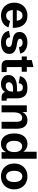

<svg xmlns="http://www.w3.org/2000/svg" viewBox="1593 -2365 785 4011"><g transform="rotate(90 1985.5 -359.5)"><path d="M309.1 12.7Q231.4 12.7 169.7 -21Q107.9 -54.7 72 -116.9Q36.1 -179.2 36.1 -264.2Q36.1 -348.6 71.5 -410.6Q106.9 -472.7 168.2 -506.3Q229.5 -540 308.1 -540Q351.6 -540 396.2 -526.9Q440.9 -513.7 478.5 -480.2Q516.1 -446.8 539.1 -387Q562 -327.1 562 -234.4H129.4V-317.4H432.1L417 -291.5Q413.1 -344.2 397.5 -376.5Q381.8 -408.7 357.9 -423.3Q334 -438 304.2 -438Q265.6 -438 239.7 -416Q213.9 -394 200.9 -354.7Q188 -315.4 188 -263.7Q188 -185.5 217.5 -140.1Q247.1 -94.7 308.1 -94.7Q347.7 -94.7 376.2 -115.2Q404.8 -135.7 419.9 -177.7L551.8 -144Q533.2 -89.4 495.6 -54.7Q458 -20 409.4 -3.7Q360.8 12.7 309.1 12.7Z M872.1 12.7Q812.5 12.7 759.8 -4.6Q707 -22 670.9 -58.6Q634.8 -95.2 625 -153.8L757.8 -180.2Q762.2 -135.7 789.3 -113Q816.4 -90.3 866.7 -90.3Q915 -90.3 938.5 -109.6Q961.9 -128.9 961.9 -154.8Q961.9 -177.7 943.6 -194.3Q925.3 -210.9 880.4 -217.8L832.5 -225.6Q804.2 -230 772.2 -237.5Q740.2 -245.1 711.9 -260.5Q683.6 -275.9 665.5 -303.2Q647.5 -330.6 647.5 -373.5Q647.5 -425.8 675.5 -463.1Q703.6 -500.5 753.4 -520.3Q803.2 -540 867.2 -540Q926.3 -540 975.1 -522.7Q1023.9 -505.4 1056.9 -471.9Q1089.8 -438.5 1099.6 -389.2L966.8 -361.8Q963.4 -381.8 953.9 -399.4Q944.3 -417 924.8 -428Q905.3 -439 872.1 -439Q834.5 -439 812.3 -424.3Q790 -409.7 790 -384.3Q790 -365.7 802.5 -354Q814.9 -342.3 836.7 -335.2Q858.4 -328.1 885.7 -323.2L940.4 -314Q982.4 -307.1 1020.3 -290.3Q1058.1 -273.4 1082 -242.2Q1106 -210.9 1106 -160.2Q1106 -104 1075.4 -65.4Q1044.9 -26.9 991.9 -7.1Q939 12.7 872.1 12.7Z M1356.9 0Q1298.3 0 1266.8 -28.6Q1235.4 -57.1 1235.4 -110.8V-420.9H1160.2V-527.3H1235.4V-630.9L1380.9 -666V-527.3H1478.5V-420.9H1380.9V-133.8Q1380.9 -117.7 1385.5 -112.1Q1390.1 -106.4 1405.3 -106.4H1485.8V0Z M1733.9 12.7Q1683.6 12.7 1641.1 -5.1Q1598.6 -22.9 1573 -58.1Q1547.4 -93.3 1547.4 -146Q1547.4 -202.6 1580.1 -242.2Q1612.8 -281.7 1675.3 -302.5Q1737.8 -323.2 1826.2 -323.2H1900.4L1891.6 -310.1V-340.3Q1891.6 -392.6 1872.6 -418.2Q1853.5 -443.8 1809.6 -443.8Q1767.6 -443.8 1745.4 -421.6Q1723.1 -399.4 1718.3 -358.4L1569.8 -383.8Q1578.1 -427.7 1607.7 -463.1Q1637.2 -498.5 1689.5 -519.5Q1741.7 -540.5 1817.9 -540.5Q1887.7 -540.5 1936 -518.3Q1984.4 -496.1 2009.5 -446.3Q2034.7 -396.5 2034.7 -313V-133.8Q2034.7 -117.2 2039.3 -111.8Q2043.9 -106.4 2059.1 -106.4H2083V0H2013.7Q1956.5 0 1927 -28.6Q1897.5 -57.1 1897.5 -110.8V-135.7L1922.9 -126Q1916.5 -105 1904.3 -81.1Q1892.1 -57.1 1870.4 -35.9Q1848.6 -14.6 1815.4 -1Q1782.2 12.7 1733.9 12.7ZM1775.9 -86.9Q1810.1 -86.9 1836.4 -102.5Q1862.8 -118.2 1877.9 -149.7Q1893.1 -181.2 1893.1 -228V-239.3H1831.5Q1779.3 -239.3 1750.2 -225.6Q1721.2 -211.9 1709.5 -192.1Q1697.8 -172.4 1697.8 -153.8Q1697.8 -139.2 1704.8 -123.5Q1711.9 -107.9 1728.8 -97.4Q1745.6 -86.9 1775.9 -86.9Z M2180.7 0V-527.3H2321.3V-405.8L2317.9 -427.7Q2341.8 -480 2385.7 -510Q2429.7 -540 2491.7 -540Q2553.2 -540 2592.5 -512.2Q2631.8 -484.4 2650.9 -435.1Q2669.9 -385.7 2669.9 -321.3V0H2524.4V-312Q2524.4 -368.2 2505.9 -399.2Q2487.3 -430.2 2441.4 -430.2Q2387.2 -430.2 2356.7 -383.8Q2326.2 -337.4 2326.2 -241.7V0Z M2984.4 12.7Q2918.5 12.7 2869.6 -20.5Q2820.8 -53.7 2794.4 -115.7Q2768.1 -177.7 2768.1 -264.6Q2768.1 -351.6 2794.7 -413.3Q2821.3 -475.1 2870.1 -507.6Q2918.9 -540 2986.8 -540Q3044.9 -540 3090.6 -513.2Q3136.2 -486.3 3165 -424.8L3149.9 -423.8V-732.4H3295.4V0H3157.7V-106L3159.2 -98.6Q3132.8 -41.5 3087.4 -14.4Q3042 12.7 2984.4 12.7ZM3037.6 -97.2Q3071.8 -97.2 3098.6 -115.2Q3125.5 -133.3 3141.4 -170.4Q3157.2 -207.5 3157.2 -262.7Q3157.2 -346.2 3123 -388.2Q3088.9 -430.2 3038.6 -430.2Q2985.8 -430.2 2953.9 -385.7Q2921.9 -341.3 2921.9 -261.7Q2921.9 -184.1 2952.9 -140.6Q2983.9 -97.2 3037.6 -97.2Z M3665.5 12.7Q3585.9 12.7 3525.1 -22.5Q3464.4 -57.6 3430.2 -119.9Q3396 -182.1 3396 -263.7Q3396 -345.7 3430.2 -408Q3464.4 -470.2 3525.1 -505.1Q3585.9 -540 3665.5 -540Q3745.6 -540 3806.4 -505.1Q3867.2 -470.2 3901.4 -408Q3935.5 -345.7 3935.5 -263.7Q3935.5 -181.6 3901.4 -119.4Q3867.2 -57.1 3806.2 -22.2Q3745.1 12.7 3665.5 12.7ZM3666 -94.2Q3720.2 -94.2 3751.7 -139.9Q3783.2 -185.5 3783.2 -263.7Q3783.2 -342.3 3751.7 -387.7Q3720.2 -433.1 3665.5 -433.1Q3611.3 -433.1 3579.8 -387.7Q3548.3 -342.3 3548.3 -263.7Q3548.3 -185.1 3579.8 -139.6Q3611.3 -94.2 3666 -94.2Z"/></g></svg>

Font: Schibsted Grotesk
Style: Bold
Weight: 700
Designer: Bakken & Baeck AS, Henrik Kongsvoll
Foundry: Schibsted ASA
Version: Version 1.100;gftools[0.9.25]